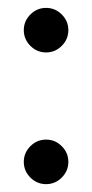

<svg xmlns="http://www.w3.org/2000/svg" viewBox="-20 -452 232 484"><path d="M56.6 -336.4Q40 -353 40 -376Q40 -398.9 56.6 -415.5Q73.2 -432.1 96.2 -432.1Q119.1 -432.1 135.7 -415.5Q152.3 -398.9 152.3 -376Q152.3 -353 135.7 -336.4Q119.1 -319.8 96.2 -319.8Q73.2 -319.8 56.6 -336.4ZM56.6 -4.4Q40 -21 40 -43.9Q40 -66.9 56.6 -83.5Q73.2 -100.1 96.2 -100.1Q119.1 -100.1 135.7 -83.5Q152.3 -66.9 152.3 -43.9Q152.3 -21 135.7 -4.4Q119.1 12.2 96.2 12.2Q73.2 12.2 56.6 -4.4Z"/></svg>

Font: Arapey-Regular
Style: Regular
Weight: 400
Designer: Eduardo Rodriguez Tunni
Foundry: Eduardo Rodriguez Tunni
Version: Version 1.002